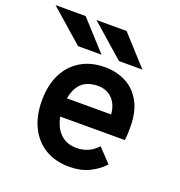

<svg xmlns="http://www.w3.org/2000/svg" viewBox="-159 -845 908 970"><g transform="rotate(20 295.5 -360.0)"><path d="M319 12Q243 12 188.2 -21.2Q133.5 -54.5 104.2 -114.8Q75 -175 75 -256Q75 -339 105 -398.8Q135 -458.5 189.8 -490.8Q244.5 -523 319 -523Q380.5 -523 431 -497Q481.5 -471 511.2 -417.5Q541 -364 541 -281Q541 -267.5 540.5 -249Q540 -230.5 537 -211H163V-309H428Q424.5 -348.5 408.5 -373.5Q392.5 -398.5 369 -410.2Q345.5 -422 319 -422Q248.5 -422 217.2 -378Q186 -334 186 -258Q186 -182.5 221.2 -136.2Q256.5 -90 320 -90Q354 -90 381.5 -102Q409 -114 433 -140L502 -67Q470 -32 424.2 -10Q378.5 12 319 12ZM373 -576 195 -732H357L499 -576ZM153 -576 -25 -732H137L279 -576Z"/></g></svg>

Font: Overpass Mono
Style: Bold
Weight: 700
Monospace: yes
Designer: Delve Withrington, Dave Bailey
Foundry: Delve Fonts LLC
Version: Version 4.000